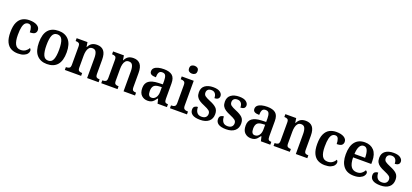

<svg xmlns="http://www.w3.org/2000/svg" viewBox="41 -1895 6519 3036"><g transform="rotate(20 3300.5 -377.0)"><path d="M271 10Q204 10 153.5 -17Q103 -44 74.5 -104.5Q46 -165 46 -266Q46 -373 75.5 -434.5Q105 -496 155 -522Q205 -548 267 -548Q350 -548 397 -519.5Q444 -491 444 -444Q444 -411 421.5 -390Q399 -369 336 -369Q336 -419 322 -455.5Q308 -492 270 -492Q240 -492 218 -472Q196 -452 184 -403Q172 -354 172 -267Q172 -163 200.5 -110.5Q229 -58 293 -58Q340 -58 373.5 -81Q407 -104 423 -137Q444 -123 444 -94Q444 -71 426 -47Q408 -23 370 -6.5Q332 10 271 10Z M758 10Q650 10 588 -59.5Q526 -129 526 -270Q526 -410 585.5 -479Q645 -548 761 -548Q869 -548 931 -479Q993 -410 993 -270Q993 -129 933.5 -59.5Q874 10 758 10ZM760 -48Q819 -48 842.5 -104.5Q866 -161 866 -270Q866 -379 842 -434Q818 -489 759 -489Q700 -489 676.5 -434Q653 -379 653 -270Q653 -161 677 -104.5Q701 -48 760 -48Z M1060 0V-48H1066Q1097 -48 1117 -60Q1137 -72 1137 -118V-422Q1137 -465 1118 -476.5Q1099 -488 1069 -488H1064V-536H1246L1258 -460H1263Q1286 -507 1320 -527.5Q1354 -548 1406 -548Q1480 -548 1519.5 -501.5Q1559 -455 1559 -353V-119Q1559 -73 1575.5 -60.5Q1592 -48 1623 -48H1628V0H1435V-336Q1435 -401 1417.5 -437Q1400 -473 1355 -473Q1319 -473 1299 -450.5Q1279 -428 1270.5 -392Q1262 -356 1262 -314V-114Q1262 -71 1280.5 -59.5Q1299 -48 1329 -48H1334V0Z M1673 0V-48H1679Q1710 -48 1730 -60Q1750 -72 1750 -118V-422Q1750 -465 1731 -476.5Q1712 -488 1682 -488H1677V-536H1859L1871 -460H1876Q1899 -507 1933 -527.5Q1967 -548 2019 -548Q2093 -548 2132.5 -501.5Q2172 -455 2172 -353V-119Q2172 -73 2188.5 -60.5Q2205 -48 2236 -48H2241V0H2048V-336Q2048 -401 2030.5 -437Q2013 -473 1968 -473Q1932 -473 1912 -450.5Q1892 -428 1883.5 -392Q1875 -356 1875 -314V-114Q1875 -71 1893.5 -59.5Q1912 -48 1942 -48H1947V0Z M2453 10Q2392 10 2350 -29.5Q2308 -69 2308 -152Q2308 -232 2360 -270.5Q2412 -309 2517 -313L2594 -316V-374Q2594 -429 2580 -460.5Q2566 -492 2522 -492Q2481 -492 2466.5 -462.5Q2452 -433 2452 -383Q2399 -383 2373 -398.5Q2347 -414 2347 -448Q2347 -483 2371.5 -505Q2396 -527 2438 -537.5Q2480 -548 2531 -548Q2624 -548 2671 -509.5Q2718 -471 2718 -376V-119Q2718 -78 2730.5 -63Q2743 -48 2775 -48H2778V0H2620L2602 -77H2594Q2574 -49 2555.5 -29.5Q2537 -10 2513 0Q2489 10 2453 10ZM2495 -56Q2540 -56 2567 -93Q2594 -130 2594 -191V-269L2547 -266Q2484 -262 2460 -232.5Q2436 -203 2436 -147Q2436 -56 2495 -56Z M2968 -632Q2938 -632 2917.5 -647.5Q2897 -663 2897 -698Q2897 -734 2917.5 -749Q2938 -764 2968 -764Q2997 -764 3018 -749Q3039 -734 3039 -698Q3039 -663 3018 -647.5Q2997 -632 2968 -632ZM2829 0V-48H2841Q2871 -48 2890.5 -61Q2910 -74 2910 -118V-420Q2910 -462 2890.5 -475Q2871 -488 2842 -488H2832V-536H3034V-120Q3034 -75 3054 -61.5Q3074 -48 3104 -48H3115V0Z M3338 10Q3249 10 3206.5 -19Q3164 -48 3164 -100Q3164 -140 3187.5 -155Q3211 -170 3238 -170Q3238 -112 3263.5 -78Q3289 -44 3342 -44Q3389 -44 3412 -66.5Q3435 -89 3435 -124Q3435 -158 3410.5 -178Q3386 -198 3324 -224Q3272 -245 3238.5 -267.5Q3205 -290 3188.5 -320Q3172 -350 3172 -396Q3172 -471 3224 -509Q3276 -547 3362 -547Q3440 -547 3477.5 -518.5Q3515 -490 3515 -453Q3515 -423 3495 -406.5Q3475 -390 3435 -390Q3435 -440 3412.5 -467Q3390 -494 3349 -494Q3310 -494 3290.5 -475Q3271 -456 3271 -424Q3271 -389 3296 -369.5Q3321 -350 3384 -324Q3457 -295 3495.5 -259Q3534 -223 3534 -155Q3534 -77 3482.5 -33.5Q3431 10 3338 10Z M3775 10Q3686 10 3643.5 -19Q3601 -48 3601 -100Q3601 -140 3624.5 -155Q3648 -170 3675 -170Q3675 -112 3700.5 -78Q3726 -44 3779 -44Q3826 -44 3849 -66.5Q3872 -89 3872 -124Q3872 -158 3847.5 -178Q3823 -198 3761 -224Q3709 -245 3675.5 -267.5Q3642 -290 3625.5 -320Q3609 -350 3609 -396Q3609 -471 3661 -509Q3713 -547 3799 -547Q3877 -547 3914.5 -518.5Q3952 -490 3952 -453Q3952 -423 3932 -406.5Q3912 -390 3872 -390Q3872 -440 3849.5 -467Q3827 -494 3786 -494Q3747 -494 3727.5 -475Q3708 -456 3708 -424Q3708 -389 3733 -369.5Q3758 -350 3821 -324Q3894 -295 3932.5 -259Q3971 -223 3971 -155Q3971 -77 3919.5 -33.5Q3868 10 3775 10Z M4192 10Q4131 10 4089 -29.5Q4047 -69 4047 -152Q4047 -232 4099 -270.5Q4151 -309 4256 -313L4333 -316V-374Q4333 -429 4319 -460.5Q4305 -492 4261 -492Q4220 -492 4205.5 -462.5Q4191 -433 4191 -383Q4138 -383 4112 -398.5Q4086 -414 4086 -448Q4086 -483 4110.5 -505Q4135 -527 4177 -537.5Q4219 -548 4270 -548Q4363 -548 4410 -509.5Q4457 -471 4457 -376V-119Q4457 -78 4469.5 -63Q4482 -48 4514 -48H4517V0H4359L4341 -77H4333Q4313 -49 4294.5 -29.5Q4276 -10 4252 0Q4228 10 4192 10ZM4234 -56Q4279 -56 4306 -93Q4333 -130 4333 -191V-269L4286 -266Q4223 -262 4199 -232.5Q4175 -203 4175 -147Q4175 -56 4234 -56Z M4572 0V-48H4578Q4609 -48 4629 -60Q4649 -72 4649 -118V-422Q4649 -465 4630 -476.5Q4611 -488 4581 -488H4576V-536H4758L4770 -460H4775Q4798 -507 4832 -527.5Q4866 -548 4918 -548Q4992 -548 5031.5 -501.5Q5071 -455 5071 -353V-119Q5071 -73 5087.5 -60.5Q5104 -48 5135 -48H5140V0H4947V-336Q4947 -401 4929.5 -437Q4912 -473 4867 -473Q4831 -473 4811 -450.5Q4791 -428 4782.5 -392Q4774 -356 4774 -314V-114Q4774 -71 4792.5 -59.5Q4811 -48 4841 -48H4846V0Z M5435 10Q5368 10 5317.5 -17Q5267 -44 5238.5 -104.5Q5210 -165 5210 -266Q5210 -373 5239.5 -434.5Q5269 -496 5319 -522Q5369 -548 5431 -548Q5514 -548 5561 -519.5Q5608 -491 5608 -444Q5608 -411 5585.5 -390Q5563 -369 5500 -369Q5500 -419 5486 -455.5Q5472 -492 5434 -492Q5404 -492 5382 -472Q5360 -452 5348 -403Q5336 -354 5336 -267Q5336 -163 5364.5 -110.5Q5393 -58 5457 -58Q5504 -58 5537.5 -81Q5571 -104 5587 -137Q5608 -123 5608 -94Q5608 -71 5590 -47Q5572 -23 5534 -6.5Q5496 10 5435 10Z M5923 10Q5809 10 5749.5 -62Q5690 -134 5690 -265Q5690 -405 5748 -476.5Q5806 -548 5913 -548Q6010 -548 6066 -487Q6122 -426 6122 -307V-260H5816Q5818 -154 5851.5 -106Q5885 -58 5950 -58Q5998 -58 6029 -81.5Q6060 -105 6076 -137Q6087 -133 6095.5 -123Q6104 -113 6104 -98Q6104 -75 6085 -50Q6066 -25 6026 -7.5Q5986 10 5923 10ZM5997 -318Q5997 -396 5978 -442.5Q5959 -489 5914 -489Q5870 -489 5845.5 -445Q5821 -401 5818 -318Z M6372 10Q6283 10 6240.5 -19Q6198 -48 6198 -100Q6198 -140 6221.5 -155Q6245 -170 6272 -170Q6272 -112 6297.5 -78Q6323 -44 6376 -44Q6423 -44 6446 -66.5Q6469 -89 6469 -124Q6469 -158 6444.5 -178Q6420 -198 6358 -224Q6306 -245 6272.5 -267.5Q6239 -290 6222.5 -320Q6206 -350 6206 -396Q6206 -471 6258 -509Q6310 -547 6396 -547Q6474 -547 6511.5 -518.5Q6549 -490 6549 -453Q6549 -423 6529 -406.5Q6509 -390 6469 -390Q6469 -440 6446.5 -467Q6424 -494 6383 -494Q6344 -494 6324.5 -475Q6305 -456 6305 -424Q6305 -389 6330 -369.5Q6355 -350 6418 -324Q6491 -295 6529.5 -259Q6568 -223 6568 -155Q6568 -77 6516.5 -33.5Q6465 10 6372 10Z"/></g></svg>

Font: Noto Serif Ethiopic SemiCondensed SemiBold
Style: Regular
Weight: 600
Width: 4
Designer: Monotype Design Team
Foundry: Monotype Imaging Inc.
Version: Version 2.102; ttfautohint (v1.8.4.7-5d5b)